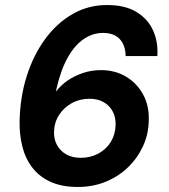

<svg xmlns="http://www.w3.org/2000/svg" viewBox="-20 -732 672 764"><path d="M290 12Q225 12 180 -9Q135 -30 107.5 -66.5Q80 -103 68.5 -150.5Q57 -198 58 -250Q60 -346 86.5 -429.5Q113 -513 159.5 -576.5Q206 -640 268.5 -676Q331 -712 406 -712Q479 -712 524.5 -683.5Q570 -655 590 -609Q610 -563 606 -509H480Q479 -553 456 -577Q433 -601 390 -601Q349 -601 313 -576.5Q277 -552 249.5 -503Q222 -454 205 -380Q205 -378 204 -375Q203 -372 203 -368Q223 -394 250.5 -412.5Q278 -431 311.5 -442Q345 -453 382 -453Q438 -453 481.5 -427Q525 -401 549.5 -356Q574 -311 572 -252Q571 -197 548.5 -149Q526 -101 487.5 -64.5Q449 -28 398.5 -8Q348 12 290 12ZM301 -104Q340 -104 371.5 -121Q403 -138 421 -167.5Q439 -197 440 -235Q441 -265 428.5 -288.5Q416 -312 392.5 -325.5Q369 -339 336 -339Q297 -339 265.5 -321.5Q234 -304 215 -274.5Q196 -245 195 -208Q194 -178 207 -154.5Q220 -131 244 -117.5Q268 -104 301 -104Z"/></svg>

Font: DM Sans 18pt
Style: Bold Italic
Weight: 700
Italic angle: -10°
Designer: Colophon Foundry, Jonny Pinhorn
Foundry: Colophon Foundry
Version: Version 4.004;gftools[0.9.30]